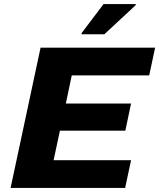

<svg xmlns="http://www.w3.org/2000/svg" viewBox="-20 -922 781 942"><path d="M32 0 179 -688H741L712 -552H332L303 -414H623L595 -281H274L243 -136H623L594 0ZM380 -754V-759L488 -902H646V-897L492 -754Z"/></svg>

Font: Saira Expanded
Style: Bold Italic
Weight: 700
Width: 7
Italic angle: -12°
Designer: Hector Gatti with collaboration of the Omnibus-Type team
Foundry: Omnibus-Type
Version: Version 1.101